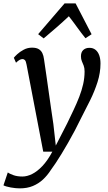

<svg xmlns="http://www.w3.org/2000/svg" viewBox="-64 -840 626 1110"><path d="M89.5 -466.5Q86 -486 80.2 -492.2Q74.5 -498.5 66.5 -498.5Q57.5 -498.5 48.8 -493.5Q40 -488.5 28.5 -477.5L16 -506Q20.5 -512.5 35.5 -526.5Q50.5 -540.5 72.8 -552.5Q95 -564.5 121 -564.5Q145.5 -564.5 159.5 -556.2Q173.5 -548 180.8 -533Q188 -518 190.5 -497Q197.5 -450.5 204.2 -403.5Q211 -356.5 217.5 -309.8Q224 -263 230.8 -216.2Q237.5 -169.5 244.5 -123L258.5 1.5L324.5 -127Q344 -167.5 362 -205.5Q380 -243.5 394.2 -280.2Q408.5 -317 416.8 -353.5Q425 -390 425 -427Q425 -447 419.8 -460.5Q414.5 -474 409.2 -486.2Q404 -498.5 404 -514.5Q404 -538.5 417.5 -551Q431 -563.5 453 -563.5Q474 -563.5 488.2 -552Q502.5 -540.5 509.8 -520Q517 -499.5 517 -473Q517 -419.5 499.8 -365.5Q482.5 -311.5 457 -260Q431.5 -208.5 407.5 -162.5Q388.5 -123 368.5 -85.2Q348.5 -47.5 329 -13.5Q309.5 20.5 291.5 50Q273.5 79.5 257.8 103Q242 126.5 229.5 143.5Q210 174 184.5 197.8Q159 221.5 126.2 235.2Q93.5 249 50 249Q26.5 249 -2 243.8Q-30.5 238.5 -44 231.5L-19 157Q-10.5 163.5 11.8 172Q34 180.5 65.5 180.5Q92.5 180.5 121.8 166Q151 151.5 181 120Q211 88.5 238.5 37H186ZM188.5 -618 156.5 -642.5 309.5 -820.5H373L465.5 -642L430 -619Q405 -650 382.2 -681.8Q359.5 -713.5 334 -746Q299.5 -713.5 262.8 -681.5Q226 -649.5 188.5 -618Z"/></svg>

Font: Merriweather 24pt
Style: Italic
Weight: 400
Italic angle: -7.8°
Designer: Eben Sorkin
Foundry: Eben Sorkin
Version: Version 2.101